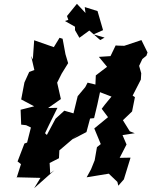

<svg xmlns="http://www.w3.org/2000/svg" viewBox="-20 -949 793 1006"><path d="M586 -711 559 -655 498 -651 541 -599 482 -554 480 -506 439 -516 427 -493 387 -445 365 -355 317 -369 271 -327 224 -239 243 -225 216 -251 237 -295 281 -384 232 -383 299 -430 279 -518 275 -507 303 -563 337 -618 323 -665 308 -746 292 -751 262 -702 159 -738 152 -637 143 -656 160 -582 133 -572 108 -517 91 -428 159 -392 88 -374 91 -296 117 -293 142 -281 122 -202 108 -197 72 -103 90 -89 67 -17 77 -28 70 -20 192 -17 159 37 265 -57 243 -41 240 -95 289 -120 291 -161 400 -254 360 -219 433 -257 452 -328 473 -330 490 -401 504 -466 569 -441 576 -457C555 -431 533 -407 513 -379L546 -335L474 -276L508 -194L488 -178L476 -109L457 -62L434 -20L550 -39L595 4L600 24L629 -9L664 -123L607 -122L643 -192L622 -241L686 -251L660 -261L624 -319L672 -365L687 -440L675 -448L718 -532L720 -565L709 -604L726 -640L747 -657L753 -674L721 -739L631 -709L597 -710ZM528 -752 470 -769 520 -791 491 -891 424 -912 428 -881 383 -929 331 -865 338 -845 320 -839 373 -809V-791L396 -751L448 -789L505 -739Z"/></svg>

Font: Asimov Aggro
Style: CondIt
Weight: 500
Designer: Google
Version: Version 2.000980; 2014